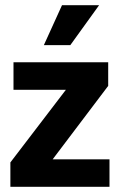

<svg xmlns="http://www.w3.org/2000/svg" viewBox="-20 -720 462 740"><path d="M397 -389 183 -106H402V0H20V-94L234 -374H32V-480H397ZM251 -546H149L219 -700H362Z"/></svg>

Font: Mukta ExtraBold
Style: Regular
Weight: 800
Designer: Girish Dalvi and Yashodeep Gholap
Foundry: Ek Type
Version: Version 2.538;PS 1.002;hotconv 16.6.51;makeotf.lib2.5.65220;